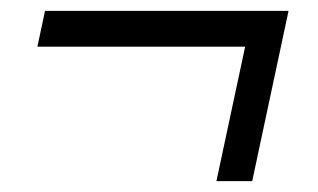

<svg xmlns="http://www.w3.org/2000/svg" viewBox="-20 -334 587 354"><path d="M379 0 432 -248H49L63 -314H512L445 0Z"/></svg>

Font: Red Hat Display
Style: Italic
Weight: 400
Italic angle: -12°
Designer: Pentagram, MCKL
Foundry: Pentagram, MCKL
Version: Version 1.023; ttfautohint (v1.8.3)